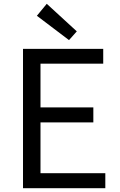

<svg xmlns="http://www.w3.org/2000/svg" viewBox="-20 -990 629 1010"><path d="M101 -733H523V-655H193V-425H471V-346H193V-79H534V0H101ZM174 -907 226 -970 384 -825 343 -779Z"/></svg>

Font: Merged Yaku Han JP
Style: Regular
Weight: 400
Designer: Ryoko NISHIZUKA 西塚涼子 (kana, bopomofo & ideographs); Paul D. Hunt (Latin, Greek & Cyrillic); Sandoll Communications 산돌커뮤니
Foundry: Adobe
Version: Version 2.004